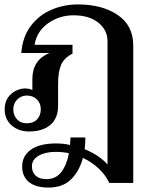

<svg xmlns="http://www.w3.org/2000/svg" viewBox="-20 -583 681 866"><path d="M581 -378V242H473Q456 206 425 177Q394 148 354 129Q338 189 300.5 226Q263 263 199 263Q141 263 110.5 238Q80 213 80 168Q80 120 119.5 92Q159 64 233 64Q267 64 296 71Q298 47 298 37H365Q365 65 362 90Q428 117 465 159V-397Q465 -447 424 -480.5Q383 -514 311 -514Q248 -514 197 -478Q146 -442 136 -381H307V-341Q269 -322 255.5 -290.5Q242 -259 242 -204V-105Q242 -50 207.5 -20Q173 10 111 10Q64 10 32.5 -17.5Q1 -45 1 -90Q1 -122 16 -143Q31 -164 52 -174Q73 -184 92 -184Q112 -184 126 -177V-227Q126 -312 203 -344H76Q82 -418 119.5 -467Q157 -516 213 -539.5Q269 -563 332 -563Q441 -563 511 -515.5Q581 -468 581 -378ZM164 -90Q164 -117 146.5 -134.5Q129 -152 101 -152Q75 -152 57.5 -134Q40 -116 40 -90Q40 -63 56.5 -45Q73 -27 101 -27Q131 -27 147.5 -45Q164 -63 164 -90ZM291 108Q263 102 231 102Q184 102 154 119.5Q124 137 124 167Q124 194 141 209.5Q158 225 189 225Q232 225 256.5 193Q281 161 291 108Z"/></svg>

Font: Taviraj Medium
Style: Regular
Weight: 500
Designer: Katatrad Team
Foundry: CadsonDemak
Version: Version 1.001